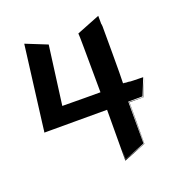

<svg xmlns="http://www.w3.org/2000/svg" viewBox="-120 -730 816 862"><g transform="rotate(-20 288.0 -299.5)"><path d="M507 -214C486 -214 464 -215 440 -215C440 -152 439 -81 439 -16L335 25C336 -32 336 -12 335 25C453 -22 455 -22 336 23L337 -25V22L437 -18V-218H505L537 -297H536C549 -299 504 -298 467 -300C463 -300 474 -300 478 -301C451 -301 450 -302 461 -302H448L455 -303H443C445 -333 444 -575 444 -576C442 -603 442 -562 442 -626C362 -594 368 -597 331 -582L332 -562C332 -562 333 -522 334 -300C201 -300 319 -300 152 -301L189 -581L87 -622C33 -196 37 -228 37 -224C37 -223 37 -222 36 -221C36 -221 36 -216 35 -216H190H335C335 -130 334 -48 334 27C371 12 407 -2 440 -15C441 -92 441 -159 441 -213H508C531 -269 524 -251 541 -295Z"/></g></svg>

Font: HIVNotRetro
Style: Regular
Weight: 400
Designer: Feorag
Foundry: Feorag
Version: Version 1.000;PS 001.000;hotconv 1.0.88;makeotf.lib2.5.64775